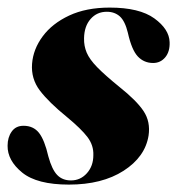

<svg xmlns="http://www.w3.org/2000/svg" viewBox="-25 -477 467 506"><path d="M162 -1.5Q187 -1.5 204 -20.5Q221 -39.5 221 -68Q222 -94 205.5 -115.8Q189 -137.5 151.5 -168.5Q103.5 -207.5 80 -238.5Q56.5 -269.5 59.5 -309Q62.5 -347.5 87.5 -381.2Q112.5 -415 157.2 -436Q202 -457 264 -457Q342.5 -457 381.8 -428.5Q421 -400 422 -366Q423 -341 410.5 -326Q398 -311 378.5 -311Q354.5 -311 338.2 -328.2Q322 -345.5 312 -390.5Q304.5 -421.5 290.8 -433.8Q277 -446 256.5 -446Q230.5 -446 213.8 -427Q197 -408 196.5 -376Q196 -356 203.5 -338.2Q211 -320.5 231.2 -299.8Q251.5 -279 289 -248.5Q335 -212 353.5 -184Q372 -156 366.5 -119.5Q357.5 -63.5 300.8 -27Q244 9.5 156.5 9.5Q72.5 9.5 33.5 -22.2Q-5.5 -54 -5 -93Q-5 -115 5.8 -130.2Q16.5 -145.5 37 -145.5Q63 -145.5 77.8 -126.8Q92.5 -108 102.5 -64.5Q112 -30 125.8 -15.8Q139.5 -1.5 162 -1.5Z"/></svg>

Font: Fraunces 144pt S000
Style: Bold Italic
Weight: 700
Italic angle: -16°
Version: Version 1.000; ttfautohint (v1.8.3)